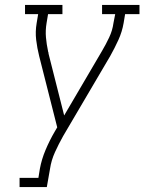

<svg xmlns="http://www.w3.org/2000/svg" viewBox="-20 -755 583 775"><path d="M59 0V-37H135L141 -74Q148 -112 164 -150Q180 -188 201 -224L211 -241L138 -529Q130 -561 126 -594Q122 -627 128 -662L134 -698H81V-735H232V-698H174L168 -662Q163 -632 165.5 -604Q168 -576 174 -548V-547Q174 -547 174 -547Q174 -547 174 -547Q175 -545 175.5 -543Q176 -541 176 -538L239 -289L391 -548Q407 -575 420.5 -603.5Q434 -632 438 -662L445 -698H392V-735H543V-698H485L479 -662Q473 -627 458 -594Q443 -561 425 -529L235 -206Q217 -174 202 -141Q187 -108 182 -74L169 0Z"/></svg>

Font: Iosevka Curly Slab XLtObl
Style: Regular
Weight: 200
Italic angle: -9°
Monospace: yes
Designer: Belleve Invis
Foundry: Belleve Invis
Version: Version 11.1.0; ttfautohint (v1.8.3)